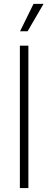

<svg xmlns="http://www.w3.org/2000/svg" viewBox="-20 -961 247 981"><path d="M125 -727.5V0H81.5V-727.5ZM82.5 -801.3 151.4 -941.4H202.6L121.1 -801.3Z"/></svg>

Font: Inter 20pt ExtraLight
Style: Regular
Weight: 250
Version: Version 4.001;git-66647c0bb